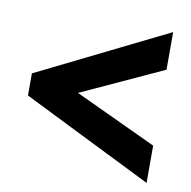

<svg xmlns="http://www.w3.org/2000/svg" viewBox="-61 -658 595 598"><g transform="rotate(10 236.5 -358.5)"><path d="M440 -120 29 -324V-394L440 -597V-478L181 -359L440 -238Z"/></g></svg>

Font: Noto Sans Khmer ExtraCondensed
Style: Bold
Weight: 700
Width: 2
Designer: Danh Hong and the Monotype Design Team
Foundry: Monotype Imaging Inc.
Version: Version 2.004